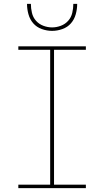

<svg xmlns="http://www.w3.org/2000/svg" viewBox="-20 -975 540 995"><path d="M75 0V-18H240V-717H75V-735H425V-717H260V-18H425V0ZM250 -815Q223 -815 196.5 -824.5Q170 -834 152.5 -854Q135 -874 127.5 -901Q120 -928 120 -955H140Q140 -932 145.5 -908.5Q151 -885 166.5 -867.5Q182 -850 204.5 -841.5Q227 -833 250 -833Q273 -833 295.5 -841.5Q318 -850 333.5 -867.5Q349 -885 354.5 -908.5Q360 -932 360 -955H380Q380 -928 372.5 -901Q365 -874 347.5 -854Q330 -834 303.5 -824.5Q277 -815 250 -815Z"/></svg>

Font: Iosevka Curly Slab Thin
Style: Regular
Weight: 100
Monospace: yes
Designer: Belleve Invis
Foundry: Belleve Invis
Version: Version 22.1.2; ttfautohint (v1.8.4)